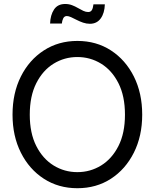

<svg xmlns="http://www.w3.org/2000/svg" viewBox="-20 -948 789 979"><path d="M374.5 11.7Q278.3 11.7 203.6 -36.6Q128.9 -85 86.4 -169.7Q43.9 -254.4 43.9 -363.3Q43.9 -473.1 86.4 -557.9Q128.9 -642.6 203.6 -690.9Q278.3 -739.3 374.5 -739.3Q471.2 -739.3 545.7 -690.9Q620.1 -642.6 662.6 -557.9Q705.1 -473.1 705.1 -363.3Q705.1 -254.4 662.6 -169.7Q620.1 -85 545.7 -36.6Q471.2 11.7 374.5 11.7ZM374.5 -70.3Q440.4 -70.3 495.6 -104.2Q550.8 -138.2 584 -203.6Q617.2 -269 617.2 -363.3Q617.2 -458 584 -523.7Q550.8 -589.4 495.6 -623.3Q440.4 -657.2 374.5 -657.2Q308.6 -657.2 253.4 -623.3Q198.2 -589.4 165 -523.7Q131.8 -458 131.8 -363.3Q131.8 -269 165 -203.6Q198.2 -138.2 253.4 -104.2Q308.6 -70.3 374.5 -70.3ZM438.5 -826.7Q420.9 -826.7 403.8 -832.5Q386.7 -838.4 371.1 -846.4Q355.5 -854.5 342.5 -860.4Q329.6 -866.2 320.8 -866.2Q308.1 -866.2 302.2 -854Q296.4 -841.8 295.4 -828.1H235.4Q236.8 -871.1 255.4 -899.4Q273.9 -927.7 312.5 -927.7Q331.1 -927.7 347.2 -921.6Q363.3 -915.5 377.4 -907.2Q391.6 -898.9 404.5 -892.8Q417.5 -886.7 429.7 -886.7Q441.9 -886.7 448 -896Q454.1 -905.3 456.5 -925.8H514.6Q513.2 -880.9 493.4 -853.8Q473.6 -826.7 438.5 -826.7Z"/></svg>

Font: Inter Khmer Looped
Style: Regular
Weight: 400
Designer: Rasmus Andersson, Sovichet Tep
Foundry: Anagata Design
Version: Version 1.000